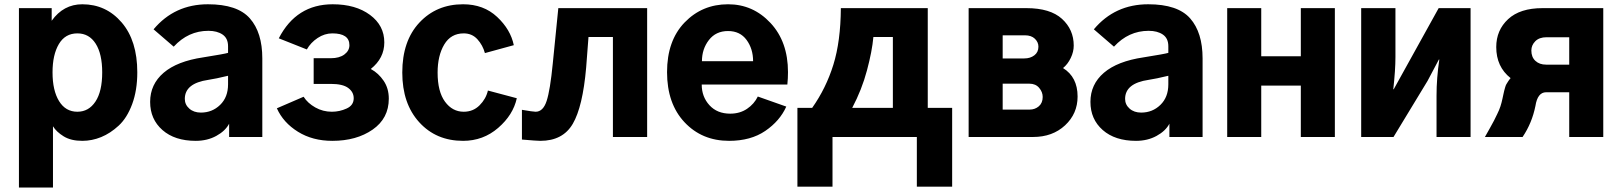

<svg xmlns="http://www.w3.org/2000/svg" viewBox="-20 -625 7394 876"><path d="M219.7 -294.9Q219.7 -211.9 249.5 -163.6Q279.3 -115.2 333 -115.2Q384.8 -115.2 415.5 -161.6Q446.3 -208 446.3 -294.9Q446.3 -378.9 416.5 -425.8Q386.7 -472.7 333 -472.7Q277.3 -472.7 248.5 -423.8Q219.7 -375 219.7 -294.9ZM66.4 230.5V-587.9H215.8V-530.3Q269.5 -605.5 355.5 -605.5Q463.9 -605.5 535.2 -522.5Q606.4 -439.5 606.4 -294.9Q606.4 -212.9 583 -149.9Q559.6 -86.9 521.5 -51.8Q483.4 -16.6 441.4 0.5Q399.4 17.6 355.5 17.6Q303.7 17.6 270.5 -2.9Q237.3 -23.4 221.7 -48.8V230.5Z M823.2 -173.8Q823.2 -147.5 843.8 -129.4Q864.3 -111.3 896.5 -111.3Q948.2 -111.3 984.4 -146.5Q1020.5 -181.6 1020.5 -240.2V-279.3Q963.9 -265.6 930.7 -260.7Q823.2 -245.1 823.2 -173.8ZM665 -160.2Q665 -240.2 726.6 -293Q788.1 -345.7 907.2 -363.3Q1004.9 -378.9 1020.5 -383.8V-414.1Q1020.5 -450.2 995.6 -467.3Q970.7 -484.4 930.7 -484.4Q838.9 -484.4 772.5 -412.1L680.7 -491.2Q776.4 -605.5 928.7 -605.5Q1063.5 -605.5 1120.1 -541Q1176.8 -476.6 1176.8 -358.4V0H1025.4V-60.5Q1007.8 -27.3 966.8 -4.9Q925.8 17.6 873 17.6Q777.3 17.6 721.2 -31.7Q665 -81.1 665 -160.2Z M1243.2 -130.9 1365.2 -183.6Q1383.8 -154.3 1418.5 -134.8Q1453.1 -115.2 1494.1 -115.2Q1529.3 -115.2 1561.5 -129.9Q1593.8 -144.5 1593.8 -176.8Q1593.8 -205.1 1568.8 -223.6Q1543.9 -242.2 1489.3 -242.2H1411.1V-359.4H1489.3Q1528.3 -359.4 1551.3 -376.5Q1574.2 -393.6 1574.2 -418.9Q1574.2 -472.7 1496.1 -472.7Q1460.9 -472.7 1429.2 -451.7Q1397.5 -430.7 1379.9 -399.4L1252 -450.2Q1332 -605.5 1498 -605.5Q1602.5 -605.5 1668 -557.1Q1733.4 -508.8 1733.4 -431.6Q1733.4 -359.4 1671.9 -310.5L1672.9 -309.6Q1707 -291 1730.5 -256.3Q1753.9 -221.7 1753.9 -174.8Q1753.9 -85 1680.2 -33.7Q1606.4 17.6 1496.1 17.6Q1406.2 17.6 1339.4 -23.9Q1272.5 -65.4 1243.2 -130.9Z M1815.4 -293.9Q1815.4 -438.5 1893.6 -522Q1971.7 -605.5 2092.8 -605.5Q2186.5 -605.5 2248 -547.9Q2309.6 -490.2 2324.2 -418.9L2192.4 -382.8Q2182.6 -418.9 2158.2 -445.8Q2133.8 -472.7 2095.7 -472.7Q2037.1 -472.7 2006.8 -421.9Q1976.6 -371.1 1976.6 -293.9Q1976.6 -207 2010.3 -161.1Q2043.9 -115.2 2095.7 -115.2Q2138.7 -115.2 2168 -144.5Q2197.3 -173.8 2206.1 -211.9L2337.9 -176.8Q2321.3 -100.6 2252.9 -41.5Q2184.6 17.6 2092.8 17.6Q1969.7 17.6 1892.6 -67.4Q1815.4 -152.3 1815.4 -293.9Z M2361.3 -124Q2412.1 -115.2 2423.8 -115.2Q2458 -115.2 2474.1 -164.6Q2490.2 -213.9 2502 -335L2527.3 -587.9H2932.6V0H2776.4V-456.1H2665L2654.3 -316.4Q2638.7 -137.7 2593.3 -60.1Q2547.9 17.6 2445.3 17.6Q2429.7 17.6 2361.3 11.7Z M3023.4 -295.9Q3023.4 -439.5 3103.5 -522.5Q3183.6 -605.5 3301.8 -605.5Q3416 -605.5 3495.6 -520Q3575.2 -434.6 3575.2 -295.9Q3575.2 -267.6 3572.3 -239.3H3181.6Q3181.6 -183.6 3216.8 -145Q3252 -106.4 3311.5 -106.4Q3355.5 -106.4 3388.2 -128.4Q3420.9 -150.4 3437.5 -184.6L3567.4 -138.7Q3538.1 -73.2 3471.7 -27.8Q3405.3 17.6 3306.6 17.6Q3182.6 17.6 3103 -67.4Q3023.4 -152.3 3023.4 -295.9ZM3182.6 -345.7H3416Q3416 -402.3 3386.2 -442.9Q3356.4 -483.4 3301.8 -483.4Q3246.1 -483.4 3214.4 -442.4Q3182.6 -401.4 3182.6 -345.7Z M3618.2 -132.8H3685.5Q3749 -222.7 3782.2 -329.6Q3815.4 -436.5 3816.4 -587.9H4212.9V-132.8H4324.2V226.6H4163.1V0H3778.3V226.6H3618.2ZM3868.2 -132.8H4053.7V-456.1H3964.8Q3959 -391.6 3935.5 -303.7Q3912.1 -215.8 3868.2 -132.8Z M4399.4 0V-587.9H4663.1Q4771.5 -587.9 4825.2 -539.1Q4878.9 -490.2 4878.9 -417Q4878.9 -388.7 4865.2 -360.4Q4851.6 -332 4830.1 -314.5Q4896.5 -273.4 4896.5 -184.6Q4896.5 -106.4 4839.4 -53.2Q4782.2 0 4693.4 0ZM4554.7 -125H4677.7Q4702.1 -125 4719.7 -140.1Q4737.3 -155.3 4737.3 -182.6Q4737.3 -205.1 4721.2 -224.1Q4705.1 -243.2 4676.8 -243.2H4554.7ZM4554.7 -358.4H4653.3Q4680.7 -358.4 4699.2 -372.6Q4717.8 -386.7 4717.8 -412.1Q4717.8 -432.6 4701.7 -448.2Q4685.5 -463.9 4656.2 -463.9H4554.7Z M5113.3 -173.8Q5113.3 -147.5 5133.8 -129.4Q5154.3 -111.3 5186.5 -111.3Q5238.3 -111.3 5274.4 -146.5Q5310.5 -181.6 5310.5 -240.2V-279.3Q5253.9 -265.6 5220.7 -260.7Q5113.3 -245.1 5113.3 -173.8ZM4955.1 -160.2Q4955.1 -240.2 5016.6 -293Q5078.1 -345.7 5197.3 -363.3Q5294.9 -378.9 5310.5 -383.8V-414.1Q5310.5 -450.2 5285.6 -467.3Q5260.7 -484.4 5220.7 -484.4Q5128.9 -484.4 5062.5 -412.1L4970.7 -491.2Q5066.4 -605.5 5218.8 -605.5Q5353.5 -605.5 5410.2 -541Q5466.8 -476.6 5466.8 -358.4V0H5315.4V-60.5Q5297.9 -27.3 5256.8 -4.9Q5215.8 17.6 5163.1 17.6Q5067.4 17.6 5011.2 -31.7Q4955.1 -81.1 4955.1 -160.2Z M5579.1 0V-587.9H5734.4V-368.2H5915V-587.9H6070.3V0H5915V-234.4H5734.4V0Z M6190.4 0V-587.9H6346.7V-365.2Q6346.7 -305.7 6336.9 -217.8H6338.9L6404.3 -335.9L6543.9 -587.9H6689.5V0H6534.2V-188.5Q6534.2 -268.6 6546.9 -353.5H6544.9L6493.2 -255.9L6337.9 0Z M6966.8 -394.5Q6966.8 -364.3 6985.4 -347.2Q7003.9 -330.1 7034.2 -330.1H7139.6V-455.1H7036.1Q7002.9 -455.1 6984.9 -437Q6966.8 -418.9 6966.8 -394.5ZM6754.9 0Q6761.7 -12.7 6776.4 -38.1Q6791 -63.5 6796.4 -74.7Q6801.8 -85.9 6811 -104.5Q6820.3 -123 6825.7 -139.6Q6831.1 -156.2 6835 -174.8Q6835.9 -178.7 6838.9 -192.9Q6841.8 -207 6842.8 -210.4Q6843.8 -213.9 6846.7 -224.6Q6849.6 -235.4 6852.5 -240.2Q6855.5 -245.1 6860.4 -252.9Q6865.2 -260.7 6872.1 -268.6Q6806.6 -320.3 6806.6 -410.2Q6806.6 -487.3 6860.8 -537.6Q6915 -587.9 7017.6 -587.9H7294.9V0H7139.6V-204.1H7034.2Q6995.1 -204.1 6985.4 -141.6Q6969.7 -63.5 6926.8 0Z"/></svg>

Font: Gothic A1 Black
Style: Regular
Weight: 900
Version: Version 2.50